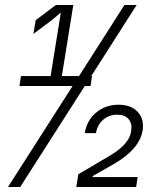

<svg xmlns="http://www.w3.org/2000/svg" viewBox="-20 -750 640 770"><path d="M12 0 271 -405H58L64 -445H183L224 -700Q219 -696 209 -687Q199 -678 186 -668L114 -614L123 -669L204 -730H274L228 -445H297L479 -730H528L346 -445H349L343 -405H320L61 0ZM286 0 294 -51 421 -126Q499 -172 506 -224Q511 -254 496 -272Q481 -290 450 -290Q417 -290 393.5 -269.5Q370 -249 365 -216H320Q328 -267 365.5 -298.5Q403 -330 456 -330Q506 -330 532.5 -301Q559 -272 552 -227Q540 -152 436 -92L352 -44L351 -40H532L526 0Z"/></svg>

Font: NKDuy Mono Thin
Style: Italic
Weight: 100
Italic angle: -9°
Monospace: yes
Designer: NKDuy
Foundry: NKDuy
Version: Version 2.251; ttfautohint (v1.8.4.7-5d5b)